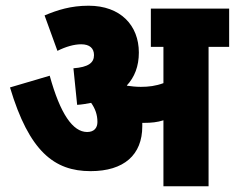

<svg xmlns="http://www.w3.org/2000/svg" viewBox="-20 -652 822 672"><path d="M478 -210C478 -214 478 -218 478 -222C481 -222 484 -222 486 -222C508 -222 531 -224 552 -231V0H710V-488H782V-622H508V-488H552V-361C525 -351 500 -348 473 -348C455 -348 439 -350 425 -352L424 -353C451 -382 466 -420 466 -468C466 -563 402 -632 290 -632C228 -632 181 -617 136 -598L181 -474C211 -489 240 -497 264 -497C294 -497 309 -483 309 -459C309 -432 289 -417 237 -413L250 -285C267 -286 283 -289 299 -292C313 -272 321 -251 321 -225C321 -205 310 -190 285 -190C235 -190 191 -253 154 -387L15 -346C82 -122 170 -53 297 -53C414 -53 478 -110 478 -210Z"/></svg>

Font: Noto Sans Devanagari UI Condensed Black
Style: Regular
Weight: 900
Width: 3
Designer: Jelle Bosma - Monotype Design Team
Foundry: Monotype Imaging Inc.
Version: Version 2.004